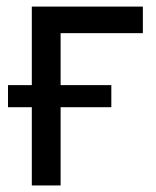

<svg xmlns="http://www.w3.org/2000/svg" viewBox="-20 -566 476 586"><path d="M416 -545.9V-464.8H165V0H77.1V-545.9ZM4.4 -238.8V-306.2H319.8V-238.8Z"/></svg>

Font: Inter Variable
Style: Regular
Weight: 400
Designer: Rasmus Andersson
Foundry: rsms
Version: Version 4.001;git-9221beed3